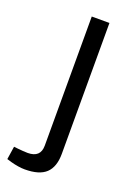

<svg xmlns="http://www.w3.org/2000/svg" viewBox="-187 -553 566 816"><g transform="rotate(20 96.0 -145.0)"><path d="M35 209Q22 209 5.5 206.5Q-11 204 -29 199L-49 193L-40 134L-22 136Q-11 137 1.5 138Q14 139 23 139Q52 139 66.5 125.5Q81 112 81 85V-499H161V93Q161 152 131 180.5Q101 209 35 209Z"/></g></svg>

Font: REM Light
Style: Regular
Weight: 300
Designer: Octavio Pardo
Foundry: Ashler Design
Version: Version 1.005;gftools[0.9.28]